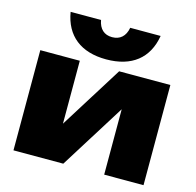

<svg xmlns="http://www.w3.org/2000/svg" viewBox="-116 -941 1081 1061"><g transform="rotate(15 424.0 -410.5)"><path d="M337 0 571 -374V0H796V-573H503L278 -213V-573H52V0ZM416 -618C562 -618 652 -689 674 -821H500C491 -771 461 -745 416 -745C371 -745 342 -771 333 -821H159C181 -689 271 -618 416 -618Z"/></g></svg>

Font: Bounded ExtBd
Style: Regular
Weight: 800
Designer: Vlad Churkin
Version: Version 3.0